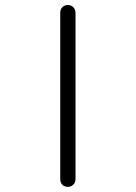

<svg xmlns="http://www.w3.org/2000/svg" viewBox="-20 -723 540 761"><path d="M218.8 -670.9V-13.7Q218.8 1 227.5 9.8Q236.3 17.6 249 17.6Q260.7 17.6 269.5 9.8Q279.3 1 279.3 -13.7V-670.9Q279.3 -686.5 269.5 -695.3Q260.7 -703.1 249 -703.1Q236.3 -703.1 227.5 -695.3Q218.8 -686.5 218.8 -670.9Z"/></svg>

Font: GulimChe
Style: Regular
Weight: 400
Monospace: yes
Version: Version 2.21